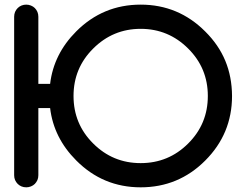

<svg xmlns="http://www.w3.org/2000/svg" viewBox="-20 -801 1056 821"><path d="M194.3 -442.4Q209.5 -570.3 306.2 -667Q420.4 -781.2 581.5 -781.2Q742.7 -781.2 857.4 -666.5Q915 -609.4 943.4 -541Q971.7 -472.7 972.2 -390.6Q972.2 -229 857.4 -114.3Q743.2 0 581.5 0Q420.4 0 306.2 -114.7Q209.5 -211.4 194.3 -338.9H144V-51.8Q144 -40.5 140.1 -31.2Q135.7 -21.5 128.9 -14.6Q122.1 -7.8 112.3 -3.9Q102.5 0 92.3 0Q81.1 0 71.8 -3.9Q62.5 -7.8 55.7 -14.6Q48.8 -21.5 44.4 -31.2Q40.5 -40.5 40.5 -51.8V-729.5Q40.5 -740.2 44.4 -750Q48.8 -759.8 55.7 -766.6Q62.5 -773.4 71.8 -777.3Q81.1 -781.2 92.3 -781.2Q102.5 -781.2 112.3 -777.3Q122.1 -773.4 128.9 -766.6Q135.7 -759.8 140.1 -750Q144 -740.2 144 -729.5V-442.4ZM378.4 -593.3Q294.4 -509.8 294.4 -390.6Q294.4 -271 378.4 -187.5Q462.4 -103.5 581.5 -103.5Q700.7 -103.5 784.7 -187.5Q868.7 -271 868.7 -390.6Q868.7 -509.8 784.7 -593.3Q700.2 -677.7 581.5 -677.7Q462.9 -677.7 378.4 -593.3Z"/></svg>

Font: Comfortaa
Style: Bold
Weight: 700
Designer: Johan Aakerlund
Foundry: Johan Aakerlund
Version: Version 2.001; ttfautohint (v1.4.1)